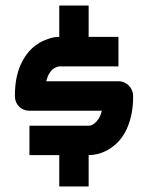

<svg xmlns="http://www.w3.org/2000/svg" viewBox="-20 -672 534 692"><path d="M459.9 -325.7Q459.9 -284.2 452 -251.7Q444.1 -219.3 431.2 -195.8Q418.3 -172.3 401 -155.9Q383.7 -139.6 365.8 -130.2Q348 -120.8 330.9 -116.8Q313.9 -112.9 299.5 -112.9V0H193.6V-112.9H86.1V-218.8H298.5Q303 -218.8 308.7 -220.5Q314.4 -222.3 321.5 -228Q328.7 -233.7 335.6 -244.3Q342.6 -255 347 -272.8H86.1Q75.2 -272.8 65.6 -276.7Q55.9 -280.7 48.8 -287.9Q41.6 -295 37.6 -304.7Q33.7 -314.4 33.7 -325.7Q33.7 -364.9 40.3 -394.8Q47 -424.8 58.2 -446.5Q69.3 -468.3 82.2 -483.7Q95 -499 108.4 -508.4Q122.8 -519.3 136.9 -525.2Q151 -531.2 162.6 -534.7Q174.3 -538.1 182.7 -538.6Q191.1 -539.1 193.6 -539.1V-652H299.5V-539.1H406.9V-432.7H194.6Q191.6 -432.7 185.6 -430.9Q179.7 -429.2 172 -423.8Q164.4 -418.3 157.7 -407.4Q151 -396.5 146.5 -379.2H406.9Q418.3 -379.2 428 -374.8Q437.6 -370.3 444.6 -363.4Q451.5 -356.4 455.7 -346.5Q459.9 -336.6 459.9 -325.7Z"/></svg>

Font: AKL FREE 001
Style: Regular
Weight: 400
Designer: AKL
Foundry: AKL
Version: Version 1.00;August 10, 2024;FontCreator 13.0.0.2630 64-bit